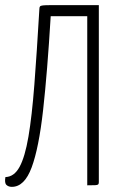

<svg xmlns="http://www.w3.org/2000/svg" viewBox="-20 -720 463 746"><path d="M26 6Q13 6 5 -1.5Q-3 -9 1 -32Q35 -33 56 -71.5Q77 -110 90.5 -189Q104 -268 113.5 -391Q123 -514 133 -685Q133 -692 135.5 -695Q138 -698 147 -699Q156 -700 175 -700H364V-12Q364 -6 361.5 -3.5Q359 -1 350 -0.5Q341 0 319 0V-657H177Q164 -440 147.5 -292.5Q131 -145 103 -69.5Q75 6 26 6Z"/></svg>

Font: Yanone Kaffeesatz Light
Style: Regular
Weight: 300
Designer: Yanone (Cyrillic: Daniel Pouzeot, Huerta Tipografica, and Cyreal)
Foundry: Yanone
Version: Version 2.003